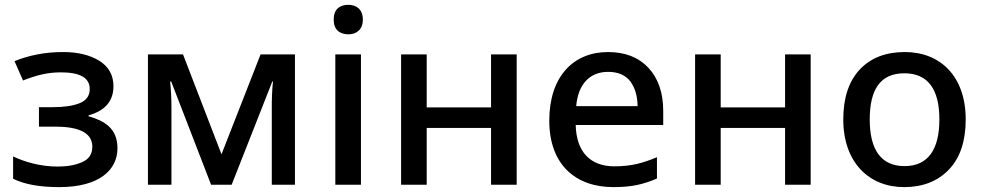

<svg xmlns="http://www.w3.org/2000/svg" viewBox="-20 -764 4064 794"><path d="M241.2 -548.8C163.6 -548.8 98.6 -534.7 40 -511.2L75.2 -431.2C128.4 -452.1 174.8 -464.8 231.9 -464.8C311.5 -464.8 351.1 -441.9 351.1 -396C351.1 -368.2 337.4 -348.6 309.6 -337.4C281.7 -326.2 244.6 -320.8 198.2 -320.8H141.1V-240.2H209C311 -240.2 361.8 -212.4 361.8 -157.2C361.8 -127 348.1 -106 320.3 -93.8C292.5 -81.5 258.8 -75.2 219.2 -75.2C144.5 -75.2 79.1 -95.7 34.2 -117.2V-24.9C79.6 -2 143.1 9.8 225.1 9.8C391.6 9.8 465.8 -62 465.8 -150.9C465.8 -233.9 411.1 -264.6 346.2 -283.2V-287.1C408.7 -304.2 449.2 -341.3 449.2 -407.2C449.2 -453.1 429.7 -488.3 390.6 -512.7C351.6 -536.6 301.8 -548.8 241.2 -548.8Z M1057.6 -539.1 896 -126 736.8 -539.1H591.8V0H689V-316.9C689 -356.9 687 -393.6 683.6 -426.8H688L853 0H938L1106 -426.8H1108.9C1105 -392.1 1104 -356.4 1104 -319.8V0H1199.7V-539.1Z M1420.9 -744.1C1385.7 -744.1 1359.9 -726.6 1359.9 -683.1C1359.9 -640.1 1385.7 -622.1 1420.9 -622.1C1452.6 -622.1 1480.5 -640.1 1480.5 -683.1C1480.5 -726.6 1452.6 -744.1 1420.9 -744.1ZM1366.7 -539.1V0H1472.7V-539.1Z M1638.7 -539.1V0H1744.6V-234.9H2010.7V0H2116.7V-539.1H2010.7V-319.8H1744.6V-539.1Z M2494.6 -548.8C2349.6 -548.8 2251.5 -445.8 2251.5 -265.1C2251.5 -83.5 2359.9 9.8 2516.6 9.8C2554.7 9.8 2587.4 6.8 2614.7 1C2642.1 -4.9 2669.4 -13.7 2696.8 -25.9V-113.8C2668 -101.6 2640.1 -92.3 2613.3 -85.9C2586.4 -79.6 2555.2 -76.2 2520.5 -76.2C2420.9 -76.2 2363.3 -136.2 2360.8 -247.1H2722.7V-305.2C2722.7 -380.4 2702.1 -439.9 2661.6 -483.4C2621.1 -526.9 2565.4 -548.8 2494.6 -548.8ZM2494.6 -466.8C2536.1 -466.8 2566.4 -453.6 2586.4 -427.7C2606 -401.4 2616.2 -367.2 2616.7 -325.2H2362.8C2370.6 -415.5 2418.5 -466.8 2494.6 -466.8Z M2854.5 -539.1V0H2960.4V-234.9H3226.6V0H3332.5V-539.1H3226.6V-319.8H2960.4V-539.1Z M3973.6 -270C3973.6 -449.2 3868.2 -548.8 3721.7 -548.8C3643.1 -548.8 3581.1 -524.9 3535.6 -476.6C3490.2 -428.2 3467.3 -359.4 3467.3 -270C3467.3 -92.3 3573.7 9.8 3718.8 9.8C3796.4 9.8 3858.4 -14.6 3904.8 -63.5C3950.7 -111.8 3973.6 -180.7 3973.6 -270ZM3576.7 -270C3576.7 -392.6 3619.6 -460.9 3719.7 -460.9C3819.3 -460.9 3864.7 -392.6 3864.7 -270C3864.7 -148.9 3820.3 -77.1 3720.7 -77.1C3620.6 -77.1 3576.7 -148.9 3576.7 -270Z"/></svg>

Font: Noto Reveo Sans
Style: Regular
Weight: 500
Designer: Monotype Design Team
Foundry: Monotype Imaging Inc.
Version: Version 2.007